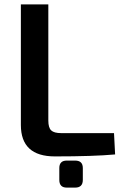

<svg xmlns="http://www.w3.org/2000/svg" viewBox="-20 -710 561 874"><path d="M200 -690V-161Q200 -129 213 -116.5Q226 -104 259 -104H499L504 -7Q406 2 230 2Q75 2 75 -141V-690ZM284 144Q250 144 250 109V55Q250 21 284 21H322Q357 21 357 55V109Q357 144 322 144Z"/></svg>

Font: Exo 2 Semi Bold
Style: Regular
Weight: 600
Designer: Natanael Gama
Version: Version 1.001;PS 001.001;hotconv 1.0.88;makeotf.lib2.5.64775